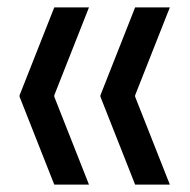

<svg xmlns="http://www.w3.org/2000/svg" viewBox="-20 -530 515 520"><path d="M33 -268V-272L127 -510H221L127 -272V-268L221 -30H127ZM252 -268V-272L346 -510H440L346 -272V-268L440 -30H346Z"/></svg>

Font: Encode Sans Compressed
Style: Medium
Weight: 500
Designer: Pablo Impallari, Andres Torresi
Foundry: Pablo Impallari, Andres Torresi
Version: Version 1.000; ttfautohint (v1.00) -l 8 -r 50 -G 200 -x 14 -